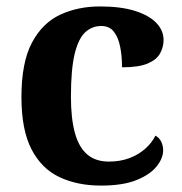

<svg xmlns="http://www.w3.org/2000/svg" viewBox="-20 -569 567 599"><path d="M295.2 10Q221.6 10 165.8 -16.3Q109.9 -42.5 78.4 -103Q46.9 -163.5 46.9 -266.2Q46.9 -374.3 79.6 -435.8Q112.3 -497.3 167.7 -523.1Q223.1 -548.9 291.9 -548.9Q357.1 -548.9 401.2 -535Q445.2 -521.1 467.8 -497.4Q490.3 -473.8 490.3 -444Q490.3 -422.7 479.7 -402.9Q469.1 -383.1 441.2 -371Q413.3 -359 360.7 -359Q360.7 -393.9 354.9 -423Q349.2 -452.2 335.2 -470.1Q321.3 -487.9 296 -487.9Q267.3 -487.9 246 -468.5Q224.8 -449 213 -401.1Q201.3 -353.1 201.3 -267.2Q201.3 -199.6 213.6 -154.7Q225.9 -109.7 252 -87.3Q278 -64.9 319.8 -64.9Q354.9 -64.9 383.5 -75.6Q412.1 -86.3 433.1 -105Q454 -123.6 465 -145.9Q477.6 -138.7 483.3 -126.3Q489 -113.9 489 -99.9Q489 -75.2 468.5 -49.7Q448.1 -24.2 405.6 -7.1Q363.2 10 295.2 10Z"/></svg>

Font: Noto Serif Ethiopic
Style: Regular
Weight: 400
Designer: Monotype Design Team
Foundry: Monotype Imaging Inc.
Version: Version 2.102